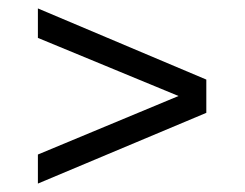

<svg xmlns="http://www.w3.org/2000/svg" viewBox="-20 -481 581 456"><path d="M70 -114V-45L470 -213V-292L70 -461V-391L404 -253Z"/></svg>

Font: Saira UNSAM
Style: Regular
Weight: 400
Designer: Hector Gatti with collaboration of the Omnibus-Type team
Foundry: Omnibus-Type
Version: Version 0.072;PS 000.072;hotconv 1.0.88;makeotf.lib2.5.64775